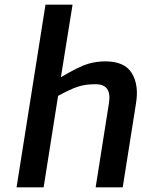

<svg xmlns="http://www.w3.org/2000/svg" viewBox="-20 -803 607 823"><path d="M51 0 175 -783H291L241 -472Q319 -518 356 -529Q393 -540 431 -540Q514 -540 545 -489.5Q576 -439 563 -360L506 0H390L447 -361Q460 -442 390 -442Q345 -442 312.5 -431Q280 -420 229 -392L167 0Z"/></svg>

Font: Exo
Style: Demi Bold Italic
Weight: 600
Designer: Natanael Gama
Version: Version 1